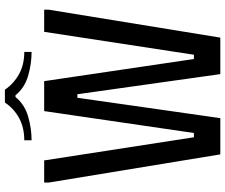

<svg xmlns="http://www.w3.org/2000/svg" viewBox="-86 -810 896 763"><g transform="rotate(-90 361.5 -428.0)"><path d="M18 -700H106L198 -105H215L302 -700H421L509 -105H526L617 -700H705V-682L594 0H449L369 -568H355L274 0H130L18 -682ZM336 -856H387Q412 -820 449.5 -799.5Q487 -779 537 -779V-750Q489 -750 441.5 -764Q394 -778 365 -814H358Q329 -778 281.5 -764Q234 -750 186 -750V-779Q237 -779 275 -800Q313 -821 336 -856Z"/></g></svg>

Font: Phudu
Style: Regular
Weight: 400
Version: Version 1.005;gftools[0.9.23]